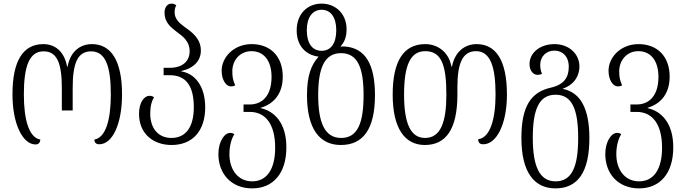

<svg xmlns="http://www.w3.org/2000/svg" viewBox="-20 -791 3789 1062"><path d="M177 8C192 8 202 -1 203 -19C141 -30 112 -126 112 -269C112 -422 141 -507 221 -507C296 -507 322 -441 322 -304V-180H382V-304C382 -441 409 -507 484 -507C562 -507 593 -428 593 -269C593 -128 565 -30 502 -19C502 -3 511 7 529 7C602 7 655 -105 655 -269C655 -453 596 -547 488 -547C427 -547 370 -510 354 -423H351C335 -511 280 -547 220 -547C109 -547 49 -457 49 -269C49 -106 105 8 177 8Z M929 11C1044 11 1115 -66 1115 -197C1115 -317 1056 -385 983 -396V-398C1055 -415 1091 -457 1091 -511C1091 -578 1043 -612 1001 -642C971 -664 946 -687 946 -722C946 -738 948 -750 955 -761C949 -767 941 -771 929 -771C903 -771 890 -747 890 -721C890 -669 922 -642 956 -616C993 -589 1029 -562 1029 -508C1029 -451 988 -416 919 -416H885V-375H919C1008 -375 1052 -317 1052 -198C1052 -87 1007 -28 928 -28C859 -28 811 -77 811 -163C811 -205 819 -231 832 -254C823 -259 816 -261 808 -261C774 -261 749 -220 749 -161C749 -52 827 11 929 11Z M1375 251C1489 251 1564 170 1564 24C1564 -111 1498 -176 1422 -193V-195C1498 -217 1544 -276 1544 -367C1544 -481 1474 -547 1372 -547C1273 -547 1206 -474 1206 -400C1206 -345 1233 -313 1257 -313C1265 -313 1273 -314 1281 -319C1268 -348 1265 -367 1265 -397C1265 -455 1305 -508 1371 -508C1438 -508 1482 -457 1482 -366C1482 -265 1434 -213 1360 -213H1327V-172H1362C1447 -172 1502 -106 1502 26C1502 145 1456 212 1375 212C1294 212 1249 145 1249 62C1249 15 1260 -22 1276 -49C1269 -54 1262 -56 1253 -56C1221 -56 1188 -7 1188 61C1188 170 1259 251 1375 251Z M1865 11C1989 11 2054 -77 2054 -265C2054 -435 2001 -526 1886 -534C1879 -534 1870 -534 1865 -533L1864 -535C1885 -557 1897 -587 1897 -629C1897 -715 1836 -771 1759 -771C1681 -771 1621 -715 1621 -623C1621 -534 1675 -486 1741 -478V-476C1701 -432 1678 -371 1678 -265C1678 -78 1748 11 1865 11ZM1759 -510C1708 -510 1677 -550 1677 -624C1677 -694 1708 -737 1759 -737C1810 -737 1840 -694 1840 -624C1840 -551 1810 -510 1759 -510ZM1867 -28C1777 -28 1740 -111 1740 -265C1740 -415 1775 -497 1866 -497C1958 -497 1991 -417 1991 -265C1991 -112 1959 -28 1867 -28Z M2330 11C2447 11 2510 -77 2510 -268V-308C2510 -442 2539 -508 2613 -508C2691 -508 2721 -425 2721 -269C2721 -129 2690 -29 2625 -21C2625 -3 2633 7 2653 7C2727 7 2784 -105 2784 -268C2784 -459 2722 -547 2616 -547C2555 -547 2497 -509 2480 -423H2477C2461 -509 2395 -547 2332 -547C2213 -547 2152 -454 2152 -268C2152 -79 2220 11 2330 11ZM2331 -28C2250 -28 2215 -111 2215 -268C2215 -426 2248 -508 2332 -508C2420 -508 2449 -435 2449 -268C2449 -117 2418 -28 2331 -28Z M3052 251C3175 251 3240 163 3240 -28C3240 -189 3191 -280 3094 -299V-301C3160 -324 3185 -376 3185 -423C3185 -493 3127 -547 3047 -547C2967 -547 2909 -499 2909 -437C2909 -398 2931 -377 2953 -377C2962 -377 2971 -379 2978 -382C2973 -395 2968 -410 2968 -431C2968 -478 3000 -511 3047 -511C3091 -511 3126 -479 3126 -422C3126 -365 3102 -323 3026 -306C2916 -281 2864 -202 2864 -28C2864 162 2935 251 3052 251ZM3053 212C2964 212 2927 129 2927 -29C2927 -187 2962 -267 3053 -267C3144 -267 3178 -187 3178 -28C3178 128 3145 212 3053 212Z M3515 251C3629 251 3704 170 3704 24C3704 -111 3638 -176 3562 -193V-195C3638 -217 3684 -276 3684 -367C3684 -481 3614 -547 3512 -547C3413 -547 3346 -474 3346 -400C3346 -345 3373 -313 3397 -313C3405 -313 3413 -314 3421 -319C3408 -348 3405 -367 3405 -397C3405 -455 3445 -508 3511 -508C3578 -508 3622 -457 3622 -366C3622 -265 3574 -213 3500 -213H3467V-172H3502C3587 -172 3642 -106 3642 26C3642 145 3596 212 3515 212C3434 212 3389 145 3389 62C3389 15 3400 -22 3416 -49C3409 -54 3402 -56 3393 -56C3361 -56 3328 -7 3328 61C3328 170 3399 251 3515 251Z"/></svg>

Font: Noto Serif Georgian Condensed Light
Style: Regular
Weight: 300
Width: 3
Designer: Monotype Design Team, Akaki Razmadze
Foundry: Google LLC
Version: Version 2.003